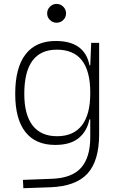

<svg xmlns="http://www.w3.org/2000/svg" viewBox="-20 -739 626 992"><path d="M100.6 233.4 98.6 190.4 250 184.6Q352.1 180.7 399.2 127.4Q446.3 74.2 446.3 -30.3V-122.1H441.9Q429.7 -61 386.7 -25.6Q343.8 9.8 265.1 9.8Q163.6 9.8 111.1 -57.1Q58.6 -124 58.6 -253.9Q58.6 -388.7 111.8 -458Q165 -527.3 268.1 -527.3Q418 -527.3 442.4 -401.4H446.3L451.2 -517.6H492.2V-45.9Q492.2 92.3 431.9 158Q371.6 223.6 240.2 228.5ZM446.3 -261.2Q446.3 -482.4 273.9 -482.4Q105.5 -482.4 105.5 -253.9Q105.5 -146.5 148.4 -90.8Q191.4 -35.2 274.9 -35.2Q359.4 -35.2 402.8 -91.1Q446.3 -147 446.3 -255.9ZM272.5 -621.6Q252.4 -621.6 238 -635.7Q223.6 -649.9 223.6 -669.9Q223.6 -689.9 238 -704.3Q252.4 -718.8 272.5 -718.8Q292.5 -718.8 306.9 -704.3Q321.3 -689.9 321.3 -669.9Q321.3 -649.9 306.9 -635.7Q292.5 -621.6 272.5 -621.6Z"/></svg>

Font: Cascadia Code ExtraLight
Style: Regular
Weight: 200
Monospace: yes
Designer: Aaron Bell
Foundry: Saja Typeworks
Version: Version 2407.024; ttfautohint (v1.8.4)